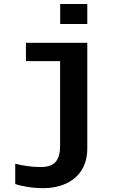

<svg xmlns="http://www.w3.org/2000/svg" viewBox="-20 -745 640 972"><path d="M421.9 6.3Q421.9 69.3 394.3 114.5Q366.7 159.7 315.7 183.6Q264.6 207.5 197.8 207.5Q159.2 207.5 119.1 201.2Q79.1 194.8 57.1 186.5V84Q123.5 100.6 185.5 100.6Q239.3 100.6 261.7 74.5Q284.2 48.3 284.2 -4.9V-435.5H111.3V-528.3H421.9ZM284.7 -623.5V-724.6H421.9V-623.5Z"/></svg>

Font: Cousine
Style: Bold
Weight: 700
Monospace: yes
Designer: Steve Matteson
Foundry: Ascender Corporation
Version: Version 1.20